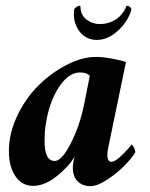

<svg xmlns="http://www.w3.org/2000/svg" viewBox="-20 -635 518 663"><path d="M325.2 -551.8Q354 -551.8 378.7 -567.1Q403.3 -582.5 416 -612.3Q416 -615.2 419.9 -615.2Q424.3 -615.2 429.2 -610.6Q434.1 -606 433.6 -602.5Q433.6 -602.1 432.6 -598.9Q431.6 -595.7 431.6 -594.7Q417.5 -554.7 383.8 -525.9Q350.1 -497.1 314.5 -497.1Q277.8 -497.1 255.4 -525.4Q232.9 -553.7 235.4 -595.7Q235.4 -596.7 235.8 -599.4Q236.3 -602.1 236.3 -602.5Q236.8 -606 243.7 -610.6Q250.5 -615.2 254.9 -615.2Q257.8 -615.2 257.8 -612.3Q258.3 -583 278.8 -567.4Q299.3 -551.8 325.2 -551.8ZM310.5 -438.5Q335 -438.5 366.5 -432.6Q397.9 -426.8 415 -420.9L354.5 -128.9Q350.6 -113.3 350.6 -96.7Q350.6 -88.9 354 -82.5Q357.4 -76.2 364.3 -76.2Q377.9 -76.2 403.6 -101.6Q429.2 -127 433.6 -135.7Q438 -135.7 442.6 -125.5Q447.3 -115.2 447.3 -109.4Q438 -92.3 412.1 -65.4Q386.2 -38.6 351.3 -15.4Q316.4 7.8 292 7.8Q265.1 7.8 248.3 -8.8Q231.4 -25.4 231.4 -56.6Q231.4 -61.5 233.4 -75.2Q234.4 -81.1 237.3 -93.8Q218.3 -60.5 176.3 -26.9Q134.3 6.8 94.7 6.8Q55.2 6.8 33 -26.9Q10.7 -60.5 10.7 -112.3Q10.7 -175.3 40.3 -236.6Q69.8 -297.9 114.3 -341.3Q158.7 -384.8 211.4 -411.6Q264.2 -438.5 310.5 -438.5ZM255.9 -384.8Q223.6 -384.8 195.1 -349.9Q166.5 -314.9 150.1 -260.3Q133.8 -205.6 133.8 -148.4Q133.8 -79.1 168.9 -79.1Q193.4 -79.1 224.4 -139.9Q255.4 -200.7 270.5 -274.4L290 -373Q279.8 -384.8 255.9 -384.8Z"/></svg>

Font: Crimson
Style: BoldItalic
Weight: 700
Italic angle: -11°
Version: Version 0.8